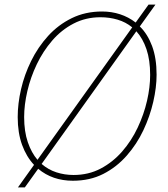

<svg xmlns="http://www.w3.org/2000/svg" viewBox="-20 -775 729 835"><path d="M58 40 128 -58Q95 -93 76 -145Q57 -197 57 -266Q57 -324 71.5 -387Q86 -450 115.5 -510Q145 -570 189 -618.5Q233 -667 292 -696Q351 -725 424 -725Q465 -725 502 -713Q539 -701 570 -677L626 -755H656L588 -660Q622 -627 641.5 -574.5Q661 -522 661 -450Q661 -395 646.5 -332Q632 -269 603.5 -208.5Q575 -148 531 -98Q487 -48 429 -18.5Q371 11 297 11Q208 11 146 -41L88 40ZM85 -266Q85 -203 101 -156.5Q117 -110 143 -80L555 -656Q527 -679 491.5 -689.5Q456 -700 417 -700Q353 -700 300 -672.5Q247 -645 207 -598.5Q167 -552 140 -495.5Q113 -439 99 -379Q85 -319 85 -266ZM300 -14Q365 -14 418 -42Q471 -70 511.5 -116.5Q552 -163 579 -220.5Q606 -278 619.5 -337Q633 -396 633 -449Q633 -514 617 -561Q601 -608 573 -639L161 -62Q190 -37 225.5 -25.5Q261 -14 300 -14Z"/></svg>

Font: Noto Serif Thin
Style: Italic
Weight: 100
Italic angle: -12°
Designer: Monotype Design Team
Foundry: Monotype Imaging Inc.
Version: Version 2.014; ttfautohint (v1.8.4.7-5d5b)